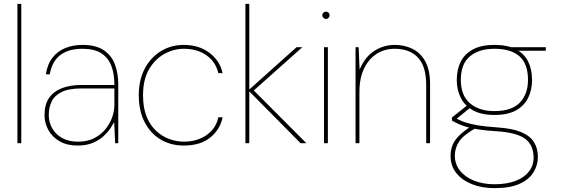

<svg xmlns="http://www.w3.org/2000/svg" viewBox="-20 -740 2910 992"><path d="M70 0V-720H90V0Z M380 12Q326 12 288 -10Q250 -32 230 -68Q210 -104 210 -145Q210 -200 233.5 -234Q257 -268 300 -284.5Q343 -301 401 -301H571Q571 -359 555 -400.5Q539 -442 503 -465Q467 -488 406 -488Q335 -488 292 -456Q249 -424 237 -356H217Q225 -409 251.5 -442.5Q278 -476 318 -492Q358 -508 406 -508Q475 -508 515.5 -481Q556 -454 573.5 -408Q591 -362 591 -305V0H575L570 -109Q564 -98 551 -78Q538 -58 516 -37.5Q494 -17 461 -2.5Q428 12 380 12ZM383 -8Q432 -8 467.5 -26.5Q503 -45 526 -74Q549 -103 560 -135.5Q571 -168 571 -197V-283H401Q335 -283 298 -264.5Q261 -246 246.5 -215Q232 -184 232 -145Q232 -109 249.5 -77.5Q267 -46 301 -27Q335 -8 383 -8Z M929 12Q862 12 809.5 -19.5Q757 -51 727 -109.5Q697 -168 697 -248Q697 -328 728.5 -386.5Q760 -445 812.5 -476.5Q865 -508 929 -508Q1009 -508 1063 -466.5Q1117 -425 1130 -362H1108Q1095 -420 1047 -454Q999 -488 930 -488Q878 -488 829.5 -461.5Q781 -435 750 -382Q719 -329 719 -248Q719 -183 737.5 -137.5Q756 -92 787 -63.5Q818 -35 855.5 -21.5Q893 -8 930 -8Q975 -8 1012 -23Q1049 -38 1074.5 -66Q1100 -94 1108 -134H1130Q1118 -72 1067 -30Q1016 12 929 12Z M1533 0 1263 -273 1512 -496H1542L1286 -268V-278L1563 0ZM1248 0V-720H1268V0Z M1654 0V-496H1674V0ZM1664 -642Q1657 -642 1651 -648Q1645 -654 1645 -661Q1645 -669 1651 -674.5Q1657 -680 1664 -680Q1672 -680 1677.5 -674.5Q1683 -669 1683 -661Q1683 -654 1677.5 -648Q1672 -642 1664 -642Z M1817 0V-496H1833L1838 -380Q1866 -447 1914.5 -477.5Q1963 -508 2019 -508Q2070 -508 2111.5 -487.5Q2153 -467 2177.5 -422.5Q2202 -378 2202 -305V0H2182V-300Q2182 -397 2139.5 -442.5Q2097 -488 2019 -488Q1968 -488 1927 -462.5Q1886 -437 1861.5 -387Q1837 -337 1837 -264V0Z M2535 232Q2469 232 2418 211.5Q2367 191 2337.5 154Q2308 117 2308 66Q2308 35 2318 10Q2328 -15 2351.5 -38.5Q2375 -62 2416 -89L2438 -78Q2376 -44 2353 -10Q2330 24 2330 64Q2330 108 2356.5 141.5Q2383 175 2429.5 193.5Q2476 212 2535 212Q2599 212 2644 194.5Q2689 177 2713 146Q2737 115 2737 75Q2737 11 2694.5 -22Q2652 -55 2545 -62Q2494 -65 2457 -70.5Q2420 -76 2394 -83.5Q2368 -91 2349 -99.5Q2330 -108 2315 -117V-133L2397 -198L2419 -191L2330 -119L2324 -133Q2338 -128 2352.5 -120.5Q2367 -113 2389.5 -106Q2412 -99 2449 -92.5Q2486 -86 2546 -82Q2626 -77 2672.5 -57.5Q2719 -38 2739 -5.5Q2759 27 2759 72Q2759 113 2736.5 150Q2714 187 2665 209.5Q2616 232 2535 232ZM2534 -146Q2467 -146 2424 -170Q2381 -194 2360.5 -235Q2340 -276 2340 -326Q2340 -381 2360.5 -421.5Q2381 -462 2424 -485Q2467 -508 2534 -508Q2604 -508 2646.5 -485Q2689 -462 2709 -421.5Q2729 -381 2729 -326Q2729 -276 2709 -235Q2689 -194 2646.5 -170Q2604 -146 2534 -146ZM2534 -166Q2624 -166 2666 -210Q2708 -254 2708 -327Q2708 -410 2664 -449Q2620 -488 2534 -488Q2455 -488 2408 -449Q2361 -410 2361 -327Q2361 -247 2408 -206.5Q2455 -166 2534 -166ZM2629 -478 2620 -496H2800V-478Z"/></svg>

Font: DM Sans 24pt Thin
Style: Regular
Weight: 250
Designer: Colophon Foundry, Jonny Pinhorn
Foundry: Colophon Foundry
Version: Version 4.004;gftools[0.9.30]